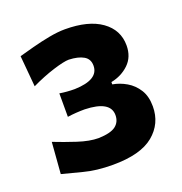

<svg xmlns="http://www.w3.org/2000/svg" viewBox="-104 -962 691 728"><g transform="rotate(-20 241.0 -597.5)"><path d="M231 -324.2Q164.6 -324.2 114.5 -337.6Q64.5 -351.1 32.2 -358.9L42 -485.4Q84 -468.8 131.1 -453.4Q178.2 -438 213.9 -438Q263.2 -439.5 283.4 -455.1Q303.7 -470.7 303.7 -498.5Q303.7 -555.7 201.2 -558.6Q184.1 -558.6 166.5 -557.4Q148.9 -556.2 131.8 -553.7V-648.4Q160.6 -643.6 192.9 -643.6Q289.6 -646.5 289.6 -703.1Q289.6 -730 268.1 -742.4Q246.6 -754.9 209 -756.3Q189.5 -756.3 145 -742.4Q100.6 -728.5 53.2 -705.6L42 -831.1Q65.9 -837.9 99.9 -846.9Q133.8 -856 169.7 -862.8Q205.6 -869.6 234.4 -869.6Q329.1 -869.6 381.3 -832.3Q433.6 -794.9 433.6 -732.4Q433.6 -686 404.1 -657.7Q374.5 -629.4 332 -621.1V-611.8Q360.8 -606.9 387.5 -591.3Q414.1 -575.7 431.2 -548.6Q448.2 -521.5 448.2 -481Q448.2 -411.6 395.3 -367.9Q342.3 -324.2 231 -324.2Z"/></g></svg>

Font: Pinar DS2-Bold
Style: Regular
Weight: 700
Designer: Amin Abedi
Version: Version 2.000